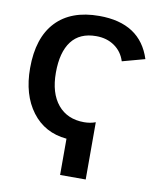

<svg xmlns="http://www.w3.org/2000/svg" viewBox="-96 -777 915 1064"><g transform="rotate(10 361.0 -245.0)"><path d="M314.9 207.5V3.4Q190.9 -7.8 119.6 -102.5Q48.3 -197.3 48.3 -347.2Q48.3 -518.1 133.1 -608.2Q217.8 -698.2 376.5 -698.2Q607.9 -698.2 668.9 -506.8L542 -472.2Q525.4 -524.9 482.2 -554.9Q439 -585 378.9 -585Q286.6 -585 240 -523.7Q193.4 -462.4 193.4 -347.2Q193.4 -231.9 246.8 -167.7Q300.3 -103.5 394.5 -103.5Q429.2 -103.5 459 -114.7V207.5Z"/></g></svg>

Font: Arial
Style: Bold
Weight: 700
Designer: Steve Matteson
Foundry: Ascender Corporation
Version: Version 2.00.3